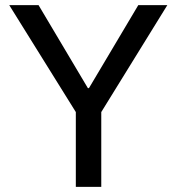

<svg xmlns="http://www.w3.org/2000/svg" viewBox="-20 -727 687 747"><path d="M130 -707 322 -384H326L518 -707H631L374 -291V0H275V-291L16 -707Z"/></svg>

Font: 42dot Sans Light Medium
Style: Regular
Weight: 500
Version: Version 1.000